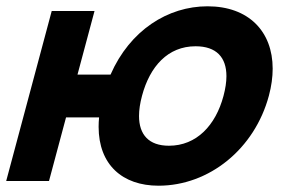

<svg xmlns="http://www.w3.org/2000/svg" viewBox="-23 -575 914 610"><path d="M480.6 15C641.6 15 786 -102 831.3 -271C839.4 -301.3 843.3 -330.1 843.3 -356.9C843.3 -475.2 766.8 -555 636.4 -555C510.4 -555 390 -479 328.2 -338H223.2L277.3 -540H141.3L-3.3 0H132.7L186.8 -202H291.8C290.8 -191.7 290.3 -181.8 290.3 -172.2C290.3 -51.9 365.8 15 480.6 15ZM513.7 -112C450 -112 418.7 -147 418.7 -206.6C418.7 -225.7 421.9 -247.3 428.3 -271C453.2 -364 510.3 -428 598.3 -428C664.5 -428 696.4 -392.7 696.4 -333.1C696.4 -314.3 693.2 -293.2 687 -270C662.1 -177 601.7 -112 513.7 -112Z"/></svg>

Font: Manrope
Style: ExtraBoldItalic
Weight: 800
Italic angle: -15°
Designer: Mikhail Sharanda
Foundry: Mikhail Sharanda
Version: Version 4.502;hotconv 1.0.109;makeotfexe 2.5.65596